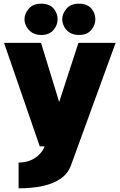

<svg xmlns="http://www.w3.org/2000/svg" viewBox="-20 -933 652 1043"><path d="M81 -50Q108 -50 131.5 -57Q155 -64 174 -77.5Q193 -91 206.5 -109Q220 -127 227 -150L406 -700H608L366 -36Q350 9 311 36.5Q272 64 214 77Q156 90 81 90ZM2 -700H203L374 -142L247 -138H196ZM113 -828Q113 -858 136 -885.5Q159 -913 204 -913Q248 -913 270.5 -887.5Q293 -862 293 -828Q293 -797 270.5 -770Q248 -743 204 -743Q174 -743 154 -756Q134 -769 123.5 -789Q113 -809 113 -828ZM318 -828Q318 -858 341 -885.5Q364 -913 409 -913Q453 -913 475.5 -887.5Q498 -862 498 -828Q498 -797 475.5 -770Q453 -743 409 -743Q379 -743 358.5 -756Q338 -769 328 -789Q318 -809 318 -828Z"/></svg>

Font: Moderustic ExtraBold
Style: Regular
Weight: 800
Designer: Tural Alisoy
Foundry: TAFT Foundry
Version: Version 2.120